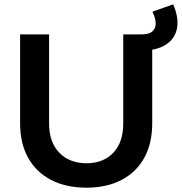

<svg xmlns="http://www.w3.org/2000/svg" viewBox="-20 -859 841 888"><path d="M207 -288Q207 -202 254 -153Q301 -104 380 -104Q458 -104 504 -152.5Q550 -201 550 -288V-700H684V-288Q684 -196 647.5 -129.5Q611 -63 542.5 -27Q474 9 380 9Q285 9 216 -27Q147 -63 110 -129.5Q73 -196 73 -288V-700H207ZM781 -839Q808 -776 798.5 -727.5Q789 -679 746.5 -652Q704 -625 632 -625L635 -700Q670 -700 685.5 -714.5Q701 -729 700 -753Q699 -777 685 -805Z"/></svg>

Font: Alexandria Medium
Style: Regular
Weight: 500
Designer: Mohamed Gaber
Foundry: Kief Type Foundry
Version: Version 5.100